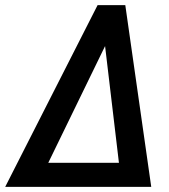

<svg xmlns="http://www.w3.org/2000/svg" viewBox="-55 -731 662 751"><path d="M326.7 -710.9H435.1L536.6 0H-34.7ZM133.8 -94.2H410.2L356 -550.8Z"/></svg>

Font: Roboto Mono Medium
Style: Italic
Weight: 500
Designer: Google
Version: Version 2.000985; 2015; ttfautohint (v1.3)